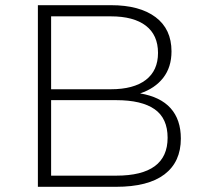

<svg xmlns="http://www.w3.org/2000/svg" viewBox="-20 -720 790 740"><path d="M637.5 -303C611.2 -332.3 572 -351.3 520 -360C558 -372.7 587.7 -392.7 609 -420C630.3 -447.3 641 -481.3 641 -522C641 -579.3 620.5 -623.3 579.5 -654C538.5 -684.7 481.3 -700 408 -700H126V0H427C509.7 0 572 -16 614 -48C656 -80 677 -126 677 -186C677 -234.7 663.8 -273.7 637.5 -303ZM177 -376V-657H407C465.7 -657 510.7 -645 542 -621C573.3 -597 589 -562 589 -516C589 -470.7 573.3 -436 542 -412C510.7 -388 465.7 -376 407 -376ZM626 -189C626 -91.7 560 -43 428 -43H177V-334H428C493.3 -334 542.7 -322.3 576 -299C609.3 -275.7 626 -239 626 -189Z"/></svg>

Font: Montserrat Custom ExtraLight
Style: Regular
Weight: 300
Designer: Julieta Ulanovsky
Foundry: Julieta Ulanovsky
Version: Version 7.200